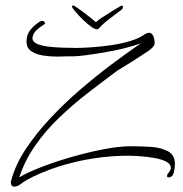

<svg xmlns="http://www.w3.org/2000/svg" viewBox="-20 -661 677 709"><path d="M33 28Q20 28 20 12Q20 9 22 3Q38 -55 76 -112Q114 -169 165.5 -224Q217 -279 275 -329Q333 -379 391 -422.5Q449 -466 500 -501Q476 -492 440 -483Q404 -474 365.5 -467.5Q327 -461 296 -457Q265 -453 251 -453H230Q221 -453 211.5 -452.5Q202 -452 191 -452Q165 -452 139 -456Q113 -460 95.5 -472Q78 -484 78 -507Q78 -531 89.5 -547Q101 -563 118 -575Q129 -584 136 -584Q141 -584 144.5 -579.5Q148 -575 146 -573Q128 -562 114 -548.5Q100 -535 100 -519Q100 -507 116 -499.5Q132 -492 157.5 -489Q183 -486 211 -485Q239 -484 262 -484Q285 -484 320 -486.5Q355 -489 392.5 -494.5Q430 -500 462.5 -510Q495 -520 514 -534Q523 -540 530 -540Q540 -540 545.5 -529Q551 -518 551 -501Q551 -488 523 -469.5Q495 -451 465 -432L413 -400Q359 -360 303.5 -317Q248 -274 198 -226Q148 -178 110 -123.5Q72 -69 51 -6Q81 -24 132.5 -44Q184 -64 245 -81.5Q306 -99 363.5 -110Q421 -121 462 -121Q500 -121 538 -118.5Q576 -116 601 -102Q626 -88 626 -55Q626 -43 622 -24.5Q618 -6 601 -6Q597 -6 597 -11Q597 -19 603 -23Q605 -27 608 -31.5Q611 -36 611 -40Q611 -55 594 -64Q577 -73 551 -77.5Q525 -82 498.5 -84Q472 -86 452 -86Q391 -86 325 -76Q259 -66 195 -45.5Q131 -25 76 5H77L72 8Q65 12 54.5 20Q44 28 33 28ZM344 -555Q337 -549 321 -559.5Q305 -570 287.5 -587Q270 -604 258 -618.5Q246 -633 246 -635Q246 -641 250 -641Q253 -641 265 -632.5Q277 -624 292 -613Q307 -602 319 -592Q331 -582 334 -579Q340 -585 356.5 -596Q373 -607 392.5 -619Q412 -631 424 -638Q427 -640 431 -640Q434 -640 434 -636Q434 -628 426 -623Q409 -610 385.5 -592.5Q362 -575 344 -555Z"/></svg>

Font: Fuggles
Style: Regular
Weight: 400
Designer: Rob Leuschke
Foundry: Robert E. Leuschke
Version: Version 1.100; ttfautohint (v1.8.3)